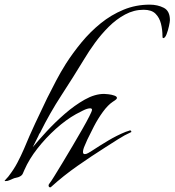

<svg xmlns="http://www.w3.org/2000/svg" viewBox="-40 -768 751 826"><path d="M176 38Q169 38 169 29Q169 27 170.5 25Q172 23 173 21Q179 14 194 -10.5Q209 -35 230 -69.5Q251 -104 273 -141.5Q295 -179 314 -212Q333 -245 344.5 -268Q356 -291 356 -295Q356 -302 348 -302Q336 -302 317 -292.5Q298 -283 287 -277Q244 -253 200.5 -214Q157 -175 121 -129Q85 -83 65 -37Q61 -28 58 -21Q55 -14 46 -9Q39 -5 30 -3.5Q21 -2 13 2Q6 5 -1 8Q-8 11 -16 11Q-20 11 -20 10Q-20 9 -19.5 9Q-19 9 -19 8Q-14 2 -9 -3Q-4 -8 0 -14Q20 -40 35 -68.5Q50 -97 63 -127Q86 -183 111.5 -237.5Q137 -292 163 -346Q182 -384 201.5 -421Q221 -458 243 -493Q273 -540 310.5 -585.5Q348 -631 393 -667.5Q438 -704 491 -726Q544 -748 604 -748Q638 -748 664.5 -734.5Q691 -721 691 -681Q691 -675 687 -656Q683 -637 676.5 -620.5Q670 -604 662 -604Q659 -604 659 -612Q659 -640 652.5 -666Q646 -692 629 -709Q612 -726 578 -726Q536 -726 498 -705.5Q460 -685 427.5 -652.5Q395 -620 368.5 -583.5Q342 -547 323 -515Q275 -436 224.5 -358.5Q174 -281 133 -198L138 -208Q134 -198 129 -192L126 -186Q126 -184 125 -183Q124 -182 125 -183L126 -186Q127 -187 127 -188L125 -183L101 -135Q125 -164 160.5 -202.5Q196 -241 238.5 -278Q281 -315 324.5 -339.5Q368 -364 408 -364Q413 -364 426.5 -362.5Q440 -361 451.5 -357Q463 -353 463 -347Q463 -342 455.5 -337Q448 -332 445 -330Q424 -316 402.5 -286.5Q381 -257 364 -224Q347 -191 336 -168Q332 -158 324.5 -141.5Q317 -125 317 -114Q317 -105 325 -105Q332 -105 341 -110.5Q350 -116 355 -119Q390 -142 426 -163.5Q462 -185 501 -201Q503 -201 510.5 -204Q518 -207 519 -207Q525 -207 525 -200Q496 -187 468 -169Q440 -151 413 -134Q353 -96 293 -54Q233 -12 180 36Q178 38 176 38Z"/></svg>

Font: My Soul
Style: Regular
Weight: 400
Designer: Robert E. Leuschke
Foundry: Robert E. Leuschke
Version: Version 1.010; ttfautohint (v1.8.4.7-5d5b)